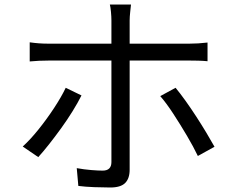

<svg xmlns="http://www.w3.org/2000/svg" viewBox="-20 -804 1040 853"><path d="M562 -784Q561 -774 558.5 -751.5Q556 -729 556 -713V-610H820Q860 -610 902 -615V-532Q882 -534 860.5 -534.5Q839 -535 821 -535H556V-50Q556 -11 536 9Q516 29 470 29Q439 29 399 27.5Q359 26 328 22L321 -57Q354 -51 385.5 -48.5Q417 -46 436 -46Q475 -46 475 -84V-535H198Q175 -535 153.5 -534Q132 -533 112 -531V-616Q133 -613 153 -611.5Q173 -610 197 -610H475V-713Q475 -729 473 -751Q471 -773 468 -784ZM342 -380Q326 -348 302.5 -310Q279 -272 251.5 -234Q224 -196 197.5 -162.5Q171 -129 150 -106L81 -153Q115 -184 151.5 -229.5Q188 -275 220.5 -324.5Q253 -374 272 -414ZM760 -414Q780 -390 804 -356.5Q828 -323 852 -286Q876 -249 897 -214Q918 -179 933 -152L859 -111Q840 -151 810.5 -201Q781 -251 750 -298.5Q719 -346 692 -377Z"/></svg>

Font: Source Han Sans SC
Style: Regular
Weight: 400
Designer: Ryoko NISHIZUKA 西塚涼子 (kana, bopomofo & ideographs); Paul D. Hunt (Latin, Greek & Cyrillic); Sandoll Communications 산돌커뮤니
Foundry: Adobe
Version: Version 2.002;hotconv 1.0.116;makeotfexe 2.5.65601; ttfautoh